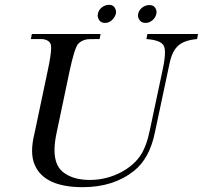

<svg xmlns="http://www.w3.org/2000/svg" viewBox="-20 -766 841 796"><path d="M432 -746Q447 -746 454 -736.5Q461 -727 461 -716Q461 -714 461 -711Q457 -695 444.5 -683Q432 -671 416 -671Q400 -671 392.5 -681Q385 -691 385 -702Q385 -706 386 -710Q389 -725 402.5 -735.5Q416 -746 432 -746ZM599 -745Q615 -745 622 -735.5Q629 -726 629 -716Q629 -712 628 -708Q625 -693 612 -682Q599 -671 584 -671Q568 -671 560 -681Q552 -691 552 -702Q552 -705 553 -709Q556 -724 569.5 -734.5Q583 -745 599 -745ZM801 -625 797 -604Q747 -600 721 -578.5Q695 -557 684 -508L622 -216Q600 -109 536 -58Q451 10 323 10Q166 10 125 -80Q113 -106 113 -141Q113 -173 123 -213L177 -469Q192 -538 192 -567Q192 -578 190 -583Q185 -598 163 -603Q159 -604 149 -604H108L112 -625H397L393 -604H381Q346 -604 341 -603Q317 -599 303 -583Q288 -563 268 -469L215 -217Q206 -176 206 -144Q206 -80 242 -52Q283 -20 352 -20Q423 -20 486 -54Q550 -90 575 -144Q590 -175 598 -213Q598 -214 602.5 -232.5Q607 -251 610 -268L655 -480Q664 -523 664 -548Q664 -567 659 -576Q647 -600 587 -604L591 -625Z"/></svg>

Font: New Athena Unicode
Style: Italic
Weight: 400
Designer: J. Rusten 1997; rev. by R. Hancock 2001, 2002, rev. by D. Mastronarde 2002-2019
Foundry: Society for Classical Studies (formerly American Philological Association)
Version: Version 5.008